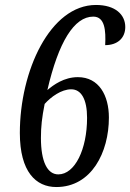

<svg xmlns="http://www.w3.org/2000/svg" viewBox="-20 -744 525 774"><path d="M207 10C349 10 419 -130 419 -270C419 -359 379 -433 294 -433C238 -433 196 -402 171 -381C216 -575 279 -677 356 -677C403 -677 407 -621 404 -562C454 -562 485 -591 485 -635C485 -685 445 -724 367 -724C182 -724 60 -458 60 -208C60 -51 125 10 207 10ZM215 -41C171 -41 145 -92 145 -188C145 -233 149 -270 160 -325C185 -353 227 -384 267 -384C308 -384 331 -343 331 -269C331 -142 282 -41 215 -41Z"/></svg>

Font: Noto Serif ExtraCondensed
Style: Italic
Weight: 400
Width: 2
Italic angle: -12°
Designer: Monotype Design Team
Foundry: Monotype Imaging Inc.
Version: Version 2.014